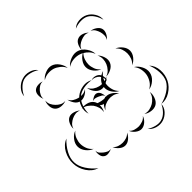

<svg xmlns="http://www.w3.org/2000/svg" viewBox="-237 -861 1203 1203"><g transform="rotate(45 364.0 -259.5)"><path d="M465 -630Q494 -657 536 -659.5Q578 -662 614 -644Q649 -626 671.5 -590Q694 -554 689 -514Q680 -553 658.5 -586.5Q637 -620 609 -635Q581 -649 541 -647Q501 -645 465 -630ZM-23 -469Q-43 -490 -45.5 -520.5Q-48 -551 -35 -577Q-22 -602 4.5 -618Q31 -634 60 -631Q32 -624 8.5 -608.5Q-15 -593 -26 -572Q-36 -552 -35 -523.5Q-34 -495 -23 -469ZM240 -556Q248 -578 269.5 -595Q291 -612 314 -612Q337 -612 358.5 -595Q380 -578 388 -556Q373 -574 353 -581Q333 -588 314 -588Q295 -588 275 -581Q255 -574 240 -556ZM404 -556Q418 -579 445.5 -593Q473 -607 499 -602Q526 -597 546.5 -574Q567 -551 571 -524Q558 -548 537 -561Q516 -574 495 -578Q474 -582 449.5 -577.5Q425 -573 404 -556ZM52 -524Q53 -542 65.5 -561Q78 -580 95 -585Q113 -590 133 -580.5Q153 -571 164 -556Q149 -566 132.5 -566Q116 -566 102 -562Q88 -558 73.5 -549.5Q59 -541 52 -524ZM585 -516Q606 -520 631 -511Q656 -502 668 -483Q679 -464 675.5 -438Q672 -412 658 -395Q665 -416 660.5 -436Q656 -456 647 -471Q638 -486 622 -499Q606 -512 585 -516ZM689 -514Q717 -513 739.5 -492.5Q762 -472 770 -445Q778 -418 769.5 -389Q761 -360 739 -343Q754 -366 760.5 -393.5Q767 -421 760 -442Q754 -464 734 -483.5Q714 -503 689 -514ZM96 -401Q77 -400 57 -410Q37 -420 31 -437Q24 -454 31 -475Q38 -496 52 -508Q43 -492 45 -476Q47 -460 53 -446Q58 -433 68 -420Q78 -407 96 -401ZM192 -446Q207 -462 232.5 -470Q258 -478 279 -469Q300 -460 312 -436.5Q324 -413 323 -391Q317 -412 301.5 -426Q286 -440 269 -447Q253 -454 232.5 -455Q212 -456 192 -446ZM120 -274Q98 -292 87 -322.5Q76 -353 85 -380Q94 -407 121 -425.5Q148 -444 176 -445Q156 -437 141.5 -423.5Q127 -410 118 -394Q134 -379 153.5 -372.5Q173 -366 191 -366Q211 -366 232.5 -374Q254 -382 270 -402Q261 -378 238.5 -360Q216 -342 191 -342Q169 -342 148 -356.5Q127 -371 116 -391Q111 -382 108 -372Q101 -351 103 -324.5Q105 -298 120 -274ZM323 -391Q340 -379 350 -359Q356 -358 362 -357Q382 -355 405 -361.5Q428 -368 446 -386Q435 -363 410 -347Q385 -331 359 -334Q361 -321 358 -310Q353 -289 332 -273.5Q311 -258 289 -256Q309 -266 320 -282.5Q331 -299 335 -316Q338 -327 338 -339Q319 -348 304.5 -365Q290 -382 285 -402Q295 -387 308.5 -377.5Q322 -368 336 -363Q332 -378 323 -391ZM660 -379Q680 -373 696 -355Q712 -337 713 -316Q713 -296 698 -277Q683 -258 664 -251Q679 -264 684 -282Q689 -300 689 -316Q688 -332 682 -349.5Q676 -367 660 -379ZM471 -239Q450 -244 432 -261.5Q414 -279 411 -300Q409 -321 423 -342.5Q437 -364 457 -373Q442 -358 437.5 -339Q433 -320 435 -303Q437 -286 445 -268Q453 -250 471 -239ZM68 -103Q48 -118 37 -146Q26 -174 33 -198Q41 -223 65.5 -240Q90 -257 115 -259Q92 -249 77 -230Q62 -211 56 -192Q50 -172 52 -148Q54 -124 68 -103ZM285 -241Q302 -229 312.5 -207.5Q323 -186 318 -167Q314 -147 294 -133.5Q274 -120 254 -117Q272 -126 281.5 -141.5Q291 -157 295 -173Q299 -188 298 -206Q297 -224 285 -241ZM358 -140Q352 -161 358.5 -186.5Q365 -212 383 -225Q400 -238 426.5 -236.5Q453 -235 471 -223Q450 -228 430.5 -222Q411 -216 397 -206Q383 -195 371 -178.5Q359 -162 358 -140ZM664 -235Q683 -228 698.5 -209.5Q714 -191 714 -171Q714 -151 698.5 -132.5Q683 -114 664 -107Q679 -120 684.5 -137.5Q690 -155 690 -171Q690 -187 684.5 -204.5Q679 -222 664 -235ZM410 -15Q391 -13 369.5 -22.5Q348 -32 340 -49Q332 -66 338.5 -88.5Q345 -111 358 -125Q350 -107 352.5 -90Q355 -73 362 -59Q368 -46 379.5 -33Q391 -20 410 -15ZM48 60Q18 58 -5.5 36.5Q-29 15 -37 -13Q-46 -41 -37.5 -72Q-29 -103 -5 -120Q-21 -96 -27.5 -67.5Q-34 -39 -28 -16Q-21 7 0 27.5Q21 48 48 60ZM250 -102Q258 -84 256 -60.5Q254 -37 240 -23Q226 -9 202 -7.5Q178 -6 160 -15Q180 -13 196 -21Q212 -29 223 -40Q235 -51 243.5 -66.5Q252 -82 250 -102ZM664 -91Q672 -78 674 -59Q676 -40 666 -28Q657 -16 638 -13Q619 -10 604 -15Q620 -15 630 -24Q640 -33 648 -43Q655 -52 661 -64Q667 -76 664 -91ZM144 -15Q129 -7 108 -7Q87 -7 74 -18Q61 -30 59 -51Q57 -72 64 -88Q63 -71 71.5 -58Q80 -45 90 -36Q100 -27 114 -20Q128 -13 144 -15ZM588 -15Q580 9 556.5 27.5Q533 46 507 46Q481 46 457.5 27.5Q434 9 426 -15Q442 5 464.5 13.5Q487 22 507 22Q528 22 550 13.5Q572 5 588 -15ZM695 49Q682 90 643.5 115Q605 140 562 141Q519 143 478.5 121.5Q438 100 422 60Q451 92 489 112.5Q527 133 562 131Q596 130 632.5 106.5Q669 83 695 49ZM275 -311Q269 -325 273 -342Q277 -359 288 -369Q300 -379 317 -381Q334 -383 347 -376Q332 -378 318 -373.5Q304 -369 295 -361Q286 -353 280 -339.5Q274 -326 275 -311ZM410 -149Q379 -138 345 -149.5Q311 -161 290 -186Q269 -212 263.5 -247Q258 -282 275 -311Q269 -278 275 -245.5Q281 -213 298 -193Q315 -172 346 -160.5Q377 -149 410 -149ZM375 -224Q365 -233 358 -248.5Q351 -264 356 -276Q361 -289 377 -295.5Q393 -302 406 -301Q394 -297 388 -287Q382 -277 378 -267Q374 -258 371.5 -247Q369 -236 375 -224ZM406 -301Q417 -295 426.5 -281Q436 -267 433 -255Q431 -243 417 -234.5Q403 -226 390 -224Q401 -230 404.5 -240Q408 -250 410 -260Q412 -270 413 -280.5Q414 -291 406 -301Z"/></g></svg>

Font: Rubik Puddles
Style: Regular
Weight: 400
Designer: Hubert and Fischer, NaN
Foundry: Hubert and Fischer, NaN
Version: Version 2.200